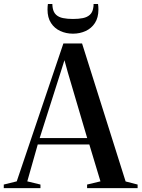

<svg xmlns="http://www.w3.org/2000/svg" viewBox="-52 -972 732 992"><path d="M34.5 -35 275.5 -747.5H372L597 -34.5L659 -18.5V0H398V-18.5L467 -35L409.5 -225.5H143L89 -35L157 -18.5V0H-32.5V-18.5ZM398.5 -258.5 298.5 -597.5 281 -661 261 -597.5 153 -258.5ZM325 -798Q289.5 -798 259.5 -811.8Q229.5 -825.5 211.5 -853.2Q193.5 -881 193.5 -922.5Q193.5 -931.5 194 -937.5Q194.5 -943.5 195.5 -951.5H218.5Q218.5 -946.5 219 -941Q219.5 -935.5 220.5 -930Q224.5 -908 238 -895.5Q251.5 -883 273.8 -878.5Q296 -874 325 -874Q354.5 -874 376.5 -878.5Q398.5 -883 412.2 -895.5Q426 -908 429.5 -930Q431 -935.5 431.2 -941Q431.5 -946.5 431.5 -951.5H454.5Q455.5 -943.5 456 -937.5Q456.5 -931.5 456.5 -922.5Q456.5 -881 438.5 -853.2Q420.5 -825.5 390.5 -811.8Q360.5 -798 325 -798Z"/></svg>

Font: Merriweather 144pt Medium
Style: Regular
Weight: 500
Version: Version 2.100